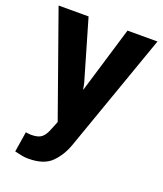

<svg xmlns="http://www.w3.org/2000/svg" viewBox="-137 -619 785 923"><g transform="rotate(20 255.5 -157.0)"><path d="M245.1 -221.7 251.5 -189.5H252.9L355 -528.3H508.3L293.9 79.1Q273.9 135.7 235.1 174.6Q196.3 213.4 117.2 213.4Q99.1 213.4 84 210.4Q68.8 207.5 46.4 202.1L63 98.1Q69.3 99.1 76.7 100.1Q84 101.1 89.8 101.1Q127 101.1 144 87.2Q161.1 73.2 173.3 40.5L189.9 -0.5L2.4 -528.3H155.8Z"/></g></svg>

Font: Roboto Web
Style: Bold
Weight: 700
Designer: Google
Version: Version 1.200310; 2013